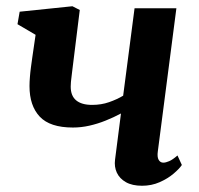

<svg xmlns="http://www.w3.org/2000/svg" viewBox="-20 -585 638 615"><path d="M235.5 -553 211 -355Q210 -346.5 209 -338.2Q208 -330 207.2 -322.5Q206.5 -315 206.5 -307.5Q206.5 -278 224 -263.5Q241.5 -249 275 -249Q304.5 -249 329.5 -257.8Q354.5 -266.5 374.5 -278.5L411 -558.5H545L485.5 -100Q483 -82 488.2 -73Q493.5 -64 503 -64Q511 -64 522 -68.8Q533 -73.5 548.5 -87L562.5 -56.5Q554.5 -44.5 536 -28.8Q517.5 -13 491.5 -1.5Q465.5 10 435 10Q403.5 10 383.2 -1.5Q363 -13 354.2 -32Q345.5 -51 348.5 -73.5L367.5 -221.5Q344 -209 318.5 -198.8Q293 -188.5 266.5 -182.5Q240 -176.5 213.5 -176.5Q140 -176.5 107.2 -211.5Q74.5 -246.5 74.5 -309Q74.5 -322.5 75.8 -338.2Q77 -354 79.2 -370.2Q81.5 -386.5 83.5 -401.5L94 -473.5L36 -507.5L43 -547.5L212 -565Z"/></svg>

Font: Merriweather 24pt
Style: Bold Italic
Weight: 700
Italic angle: -7.8°
Designer: Eben Sorkin
Foundry: Eben Sorkin
Version: Version 2.101